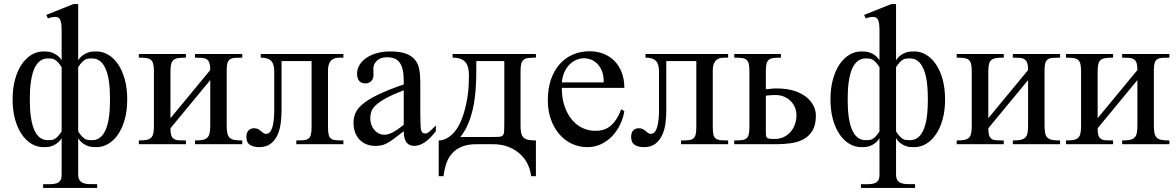

<svg xmlns="http://www.w3.org/2000/svg" viewBox="-20 -715 5833 952"><path d="M610.8 -222.2Q610.8 -168 598.9 -124.3Q586.9 -80.6 566.2 -49.8Q545.4 -19 517.6 -2.2Q489.7 14.6 458 14.6Q449.7 14.6 438.5 13.9Q427.2 13.2 415 8.8Q402.8 4.4 390.4 -4.6Q377.9 -13.7 367.7 -29.8V149.9Q367.7 169.4 375 179.4Q382.3 189.5 395.3 193.6Q408.2 197.8 425.3 198Q442.4 198.2 461.9 198.2V216.8H193.8V198.2H229.5Q246.6 198.2 259 194.3Q271.5 190.4 278.6 180.7Q285.6 170.9 285.6 151.4V-29.8Q275.4 -13.7 262.9 -4.6Q250.5 4.4 238.3 8.8Q226.1 13.2 214.8 13.9Q203.6 14.6 195.3 14.6Q163.6 14.6 135.7 -2.2Q107.9 -19 87.2 -49.8Q66.4 -80.6 54.4 -124.3Q42.5 -168 42.5 -222.2Q42.5 -276.4 54.4 -320.3Q66.4 -364.3 87.2 -395.3Q107.9 -426.3 135.7 -443.1Q163.6 -460 195.3 -460Q203.6 -460 214.8 -459.2Q226.1 -458.5 238.3 -454.1Q250.5 -449.7 262.9 -440.9Q275.4 -432.1 285.6 -416V-564Q285.6 -599.1 279.3 -615.2Q272.9 -631.3 253.4 -631.3Q246.6 -631.3 237.5 -629.6Q228.5 -627.9 217.8 -623.5L209.5 -641.1L344.2 -694.8H367.7V-416Q377.9 -432.1 390.4 -440.9Q402.8 -449.7 415 -454.1Q427.2 -458.5 438.5 -459.2Q449.7 -460 458 -460Q489.7 -460 517.6 -443.1Q545.4 -426.3 566.2 -395.3Q586.9 -364.3 598.9 -320.3Q610.8 -276.4 610.8 -222.2ZM525.4 -222.2Q525.4 -241.2 524.4 -263.9Q523.4 -286.6 520.5 -309.1Q517.6 -331.5 511.5 -352.5Q505.4 -373.5 495.6 -389.6Q485.8 -405.8 471.2 -415.5Q456.5 -425.3 436 -425.3Q426.3 -425.3 418.5 -424.6Q410.6 -423.8 402.8 -419.7Q395 -415.5 386.5 -406.7Q377.9 -397.9 367.7 -381.8V-63.5Q377.9 -47.4 386.5 -38.6Q395 -29.8 402.8 -25.6Q410.6 -21.5 418.5 -20.8Q426.3 -20 436 -20Q456.5 -20 471.2 -29.5Q485.8 -39.1 495.6 -55.2Q505.4 -71.3 511.5 -92Q517.6 -112.8 520.5 -135.3Q523.4 -157.7 524.4 -180.2Q525.4 -202.6 525.4 -222.2ZM285.6 -381.8Q275.4 -397.9 266.8 -406.7Q258.3 -415.5 250.5 -419.7Q242.7 -423.8 234.9 -424.6Q227.1 -425.3 217.8 -425.3Q197.3 -425.3 182.6 -415.5Q168 -405.8 158 -389.6Q147.9 -373.5 142.1 -352.5Q136.2 -331.5 133.1 -309.1Q129.9 -286.6 128.9 -263.9Q127.9 -241.2 127.9 -222.2Q127.9 -202.6 128.9 -180.2Q129.9 -157.7 133.1 -135.3Q136.2 -112.8 142.1 -92Q147.9 -71.3 158 -55.2Q168 -39.1 182.6 -29.5Q197.3 -20 217.8 -20Q227.1 -20 234.9 -20.8Q242.7 -21.5 250.5 -25.6Q258.3 -29.8 266.8 -38.6Q275.4 -47.4 285.6 -63.5Z M946.8 0V-18.6Q970.2 -18.6 984.9 -21.5Q999.5 -24.4 1008.1 -32.7Q1016.6 -41 1019.5 -55.7Q1022.5 -70.3 1022.5 -93.8V-317.9L825.2 -79.1Q825.2 -56.2 829.3 -43.7Q833.5 -31.2 842.8 -25.6Q852.1 -20 866.7 -19.3Q881.3 -18.6 901.9 -18.6V0H668.5V-18.6Q692.4 -18.6 707 -21.5Q721.7 -24.4 729.7 -32.7Q737.8 -41 740.5 -55.7Q743.2 -70.3 743.2 -93.8V-361.8Q743.2 -384.8 739.7 -398.2Q736.3 -411.6 727.8 -418.5Q719.2 -425.3 704.8 -427.2Q690.4 -429.2 668.5 -429.2V-447.3H901.9V-429.2Q879.9 -429.2 865.2 -427.2Q850.6 -425.3 841.6 -418.5Q832.5 -411.6 828.9 -398.2Q825.2 -384.8 825.2 -361.8V-128.9L1022.5 -367.7Q1022.5 -390.1 1018.3 -402.6Q1014.2 -415 1005.1 -420.9Q996.1 -426.8 981.7 -428Q967.3 -429.2 946.8 -429.2V-447.3H1181.2V-429.2Q1159.7 -429.2 1145 -428.2Q1130.4 -427.2 1121.1 -421.4Q1111.8 -415.5 1107.9 -403.1Q1104 -390.6 1104 -367.7V-93.8Q1104 -69.8 1107.2 -54.9Q1110.4 -40 1118.9 -32Q1127.4 -23.9 1142.3 -21.2Q1157.2 -18.6 1181.2 -18.6V0Z M1449.2 0V-18.6Q1471.7 -18.6 1486.6 -20Q1501.5 -21.5 1509.8 -28.1Q1518.1 -34.7 1521.5 -47.9Q1524.9 -61 1524.9 -84.5V-412.1H1376V-168.5Q1376 -139.6 1372.3 -107.4Q1368.7 -75.2 1356.9 -48.1Q1345.2 -21 1323.2 -3.2Q1301.3 14.6 1264.6 14.6Q1237.3 14.6 1219.5 3.2Q1201.7 -8.3 1201.7 -35.6Q1201.7 -57.6 1212.2 -68.4Q1222.7 -79.1 1239.7 -79.1Q1252 -79.1 1259.8 -74.7Q1267.6 -70.3 1273.7 -65.2Q1279.8 -60.1 1285.4 -55.7Q1291 -51.3 1298.8 -51.3Q1310.5 -51.3 1318.4 -60.3Q1326.2 -69.3 1330.8 -85.2Q1335.4 -101.1 1337.6 -122.6Q1339.8 -144 1339.8 -168.5V-358.9Q1339.8 -376.5 1336.7 -389.6Q1333.5 -402.8 1325.7 -411.6Q1317.9 -420.4 1305.2 -424.8Q1292.5 -429.2 1272.9 -429.2V-447.3H1682.6V-429.2H1662.6Q1645.5 -429.2 1634.5 -423.8Q1623.5 -418.5 1617.4 -409.7Q1611.3 -400.9 1608.9 -389.9Q1606.4 -378.9 1606.4 -367.7V-84.5Q1606.4 -60.5 1609.6 -47.4Q1612.8 -34.2 1621.3 -27.8Q1629.9 -21.5 1644.8 -20Q1659.7 -18.6 1682.6 -18.6V0Z M1981.9 -267.6Q1925.3 -245.6 1892.3 -227.3Q1859.4 -209 1842.3 -192.4Q1825.2 -175.8 1820.6 -160.4Q1815.9 -145 1815.9 -128.9Q1815.9 -111.3 1821.3 -96.7Q1826.7 -82 1835.7 -71Q1844.7 -60.1 1857.2 -53.7Q1869.6 -47.4 1883.8 -46.9Q1902.8 -45.9 1927 -58.6Q1951.2 -71.3 1981.9 -96.2ZM2141.1 -64.5Q2085.9 8.3 2034.2 8.3Q2023.4 8.3 2013.9 4.9Q2004.4 1.5 1997.3 -6.8Q1990.2 -15.1 1986.1 -29.1Q1981.9 -43 1981.9 -64.5Q1952.6 -41.5 1933.3 -27.1Q1914.1 -12.7 1899.2 -4.9Q1884.3 2.9 1870.8 5.6Q1857.4 8.3 1839.8 8.3Q1815.9 8.3 1796.4 0.2Q1776.9 -7.8 1762.7 -22.7Q1748.5 -37.6 1740.7 -58.8Q1732.9 -80.1 1732.9 -106Q1732.9 -130.9 1741.9 -153.3Q1751 -175.8 1777.8 -198.5Q1804.7 -221.2 1853.5 -245.1Q1902.3 -269 1981.9 -296.4V-314.9Q1981.9 -347.2 1976.8 -369.1Q1971.7 -391.1 1961.4 -405Q1951.2 -418.9 1935.3 -425Q1919.4 -431.2 1898.4 -431.2Q1867.7 -431.2 1850.1 -415.3Q1832.5 -399.4 1831.1 -376.5L1832 -347.2Q1833 -326.2 1821.5 -313.7Q1810.1 -301.3 1791.5 -301.3Q1772 -301.3 1761.2 -313.7Q1750.5 -326.2 1750.5 -348.1Q1750.5 -374.5 1763.9 -395.3Q1777.3 -416 1800 -430.4Q1822.8 -444.8 1852.3 -452.4Q1881.8 -460 1914.1 -460Q1962.4 -460 1991.9 -449.2Q2021.5 -438.5 2037.6 -418.7Q2053.7 -398.9 2058.8 -370.8Q2064 -342.8 2064 -307.6V-155.3Q2064 -124 2064.9 -104Q2065.9 -84 2066.4 -77.1Q2068.8 -64 2073.7 -58.6Q2078.6 -53.2 2087.9 -53.2Q2092.3 -53.2 2095.9 -54.2Q2099.6 -55.2 2105.2 -59.3Q2110.8 -63.5 2119.1 -71.3Q2127.4 -79.1 2141.1 -92.8Z M2480.5 -412.1H2341.8Q2341.8 -371.6 2341.3 -335.9Q2340.8 -300.3 2338.1 -267.1Q2335.4 -233.9 2330.1 -202.4Q2324.7 -170.9 2314.9 -138.7Q2307.6 -113.8 2295.4 -88.1Q2283.2 -62.5 2262.7 -35.6H2418Q2441.4 -35.6 2454.1 -36.6Q2466.8 -37.6 2472.7 -43.5Q2478.5 -49.3 2479.5 -62Q2480.5 -74.7 2480.5 -98.1ZM2613.3 158.7Q2610.8 130.4 2597.9 102.1Q2585 73.7 2561.3 51Q2537.6 28.3 2503.4 14.2Q2469.2 0 2424.3 0H2342.8Q2298.8 0 2269.3 12.5Q2239.7 24.9 2220.9 46.4Q2202.1 67.9 2192.6 96.7Q2183.1 125.5 2179.2 158.7H2155.3V-18.6Q2190.4 -18.6 2223.6 -50.5Q2256.8 -82.5 2277.3 -146Q2285.6 -172.4 2291 -197Q2296.4 -221.7 2299.6 -245.6Q2302.7 -269.5 2304 -293.2Q2305.2 -316.9 2305.2 -341.8Q2305.2 -363.3 2301 -379.6Q2296.9 -396 2287.4 -407Q2277.8 -418 2262.5 -423.6Q2247.1 -429.2 2224.1 -429.2V-447.3H2637.2V-429.2Q2614.3 -429.2 2599.6 -427.5Q2585 -425.8 2576.4 -418.9Q2567.9 -412.1 2564.5 -398.7Q2561 -385.3 2561 -361.8V-92.8Q2561 -70.3 2564.2 -55.9Q2567.4 -41.5 2575.7 -33.2Q2584 -24.9 2598.9 -21.7Q2613.8 -18.6 2637.2 -18.6V158.7Z M2973.6 -306.6Q2973.6 -343.8 2962.9 -366.9Q2952.1 -390.1 2937 -403.3Q2921.9 -416.5 2905.3 -421.4Q2888.7 -426.3 2876.5 -426.3Q2856.9 -426.3 2838.1 -418.5Q2819.3 -410.6 2804.2 -395.5Q2789.1 -380.4 2778.8 -357.9Q2768.6 -335.4 2765.6 -306.6ZM3075.7 -163.6Q3070.3 -130.9 3055.4 -98.9Q3040.5 -66.9 3017.1 -41.7Q2993.7 -16.6 2961.9 -1Q2930.2 14.6 2891.6 14.6Q2852.1 14.6 2816.4 -1.7Q2780.8 -18.1 2754.2 -48.6Q2727.5 -79.1 2711.9 -122.1Q2696.3 -165 2696.3 -218.8Q2696.3 -275.4 2711.7 -320.3Q2727.1 -365.2 2754.6 -396.5Q2782.2 -427.7 2820.3 -444.3Q2858.4 -460.9 2903.8 -460.9Q2940.9 -460.9 2972.4 -448.5Q3003.9 -436 3026.9 -412.6Q3049.8 -389.2 3062.7 -355.5Q3075.7 -321.8 3075.7 -279.3H2765.6Q2765.6 -229.5 2778.8 -189.9Q2792 -150.4 2814.5 -123Q2836.9 -95.7 2866.5 -81.3Q2896 -66.9 2928.7 -66.4Q2950.7 -65.9 2969.5 -71Q2988.3 -76.2 3004.4 -88.6Q3020.5 -101.1 3034.4 -121.8Q3048.3 -142.6 3060.1 -173.3Z M3356.9 0V-18.6Q3379.4 -18.6 3394.3 -20Q3409.2 -21.5 3417.5 -28.1Q3425.8 -34.7 3429.2 -47.9Q3432.6 -61 3432.6 -84.5V-412.1H3283.7V-168.5Q3283.7 -139.6 3280 -107.4Q3276.4 -75.2 3264.6 -48.1Q3252.9 -21 3231 -3.2Q3209 14.6 3172.4 14.6Q3145 14.6 3127.2 3.2Q3109.4 -8.3 3109.4 -35.6Q3109.4 -57.6 3119.9 -68.4Q3130.4 -79.1 3147.5 -79.1Q3159.7 -79.1 3167.5 -74.7Q3175.3 -70.3 3181.4 -65.2Q3187.5 -60.1 3193.1 -55.7Q3198.7 -51.3 3206.5 -51.3Q3218.3 -51.3 3226.1 -60.3Q3233.9 -69.3 3238.5 -85.2Q3243.2 -101.1 3245.4 -122.6Q3247.6 -144 3247.6 -168.5V-358.9Q3247.6 -376.5 3244.4 -389.6Q3241.2 -402.8 3233.4 -411.6Q3225.6 -420.4 3212.9 -424.8Q3200.2 -429.2 3180.7 -429.2V-447.3H3590.3V-429.2H3570.3Q3553.2 -429.2 3542.2 -423.8Q3531.2 -418.5 3525.1 -409.7Q3519 -400.9 3516.6 -389.9Q3514.2 -378.9 3514.2 -367.7V-84.5Q3514.2 -60.5 3517.3 -47.4Q3520.5 -34.2 3529.1 -27.8Q3537.6 -21.5 3552.5 -20Q3567.4 -18.6 3590.3 -18.6V0Z M4025.4 -141.6Q4025.4 -95.2 4008.5 -67.4Q3991.7 -39.6 3964.1 -24.7Q3936.5 -9.8 3901.6 -4.9Q3866.7 0 3830.1 0H3620.6V-18.6Q3643.1 -18.6 3657.5 -20.3Q3671.9 -22 3680.4 -28.6Q3689 -35.2 3692.4 -48.3Q3695.8 -61.5 3695.8 -84.5V-362.8Q3695.8 -385.7 3692.4 -399.2Q3689 -412.6 3680.4 -419.2Q3671.9 -425.8 3657.5 -427.5Q3643.1 -429.2 3620.6 -429.2V-447.3H3852.1V-429.2Q3830.1 -429.2 3815.7 -427.5Q3801.3 -425.8 3792.7 -419.2Q3784.2 -412.6 3780.8 -399.2Q3777.3 -385.7 3777.3 -362.8V-272.5L3799.8 -274.4Q3807.6 -275.4 3812.3 -275.9Q3816.9 -276.4 3820.3 -276.4H3832Q3880.9 -276.4 3917 -264.9Q3953.1 -253.4 3977.3 -234.4Q4001.5 -215.3 4013.4 -191.2Q4025.4 -167 4025.4 -141.6ZM3929.2 -143.6Q3929.2 -165 3921.1 -183.3Q3913.1 -201.7 3899.2 -215.1Q3885.3 -228.5 3866.9 -236.1Q3848.6 -243.7 3828.1 -243.7H3817.4Q3812.5 -243.7 3806.9 -243.4Q3801.3 -243.2 3794.4 -242.4Q3787.6 -241.7 3777.3 -240.7V-58.6Q3777.3 -48.3 3778.3 -42Q3779.3 -35.6 3783.4 -32Q3787.6 -28.3 3796.1 -27.1Q3804.7 -25.9 3819.8 -25.9Q3847.7 -25.9 3868.4 -36.6Q3889.2 -47.4 3902.6 -64.2Q3916 -81.1 3922.6 -102.1Q3929.2 -123 3929.2 -143.6Z M4666 -222.2Q4666 -168 4654.1 -124.3Q4642.1 -80.6 4621.3 -49.8Q4600.6 -19 4572.8 -2.2Q4544.9 14.6 4513.2 14.6Q4504.9 14.6 4493.7 13.9Q4482.4 13.2 4470.2 8.8Q4458 4.4 4445.6 -4.6Q4433.1 -13.7 4422.9 -29.8V149.9Q4422.9 169.4 4430.2 179.4Q4437.5 189.5 4450.4 193.6Q4463.4 197.8 4480.5 198Q4497.6 198.2 4517.1 198.2V216.8H4249V198.2H4284.7Q4301.8 198.2 4314.2 194.3Q4326.7 190.4 4333.7 180.7Q4340.8 170.9 4340.8 151.4V-29.8Q4330.6 -13.7 4318.1 -4.6Q4305.7 4.4 4293.5 8.8Q4281.2 13.2 4270 13.9Q4258.8 14.6 4250.5 14.6Q4218.8 14.6 4190.9 -2.2Q4163.1 -19 4142.3 -49.8Q4121.6 -80.6 4109.6 -124.3Q4097.7 -168 4097.7 -222.2Q4097.7 -276.4 4109.6 -320.3Q4121.6 -364.3 4142.3 -395.3Q4163.1 -426.3 4190.9 -443.1Q4218.8 -460 4250.5 -460Q4258.8 -460 4270 -459.2Q4281.2 -458.5 4293.5 -454.1Q4305.7 -449.7 4318.1 -440.9Q4330.6 -432.1 4340.8 -416V-564Q4340.8 -599.1 4334.5 -615.2Q4328.1 -631.3 4308.6 -631.3Q4301.8 -631.3 4292.7 -629.6Q4283.7 -627.9 4272.9 -623.5L4264.6 -641.1L4399.4 -694.8H4422.9V-416Q4433.1 -432.1 4445.6 -440.9Q4458 -449.7 4470.2 -454.1Q4482.4 -458.5 4493.7 -459.2Q4504.9 -460 4513.2 -460Q4544.9 -460 4572.8 -443.1Q4600.6 -426.3 4621.3 -395.3Q4642.1 -364.3 4654.1 -320.3Q4666 -276.4 4666 -222.2ZM4580.6 -222.2Q4580.6 -241.2 4579.6 -263.9Q4578.6 -286.6 4575.7 -309.1Q4572.8 -331.5 4566.7 -352.5Q4560.5 -373.5 4550.8 -389.6Q4541 -405.8 4526.4 -415.5Q4511.7 -425.3 4491.2 -425.3Q4481.4 -425.3 4473.6 -424.6Q4465.8 -423.8 4458 -419.7Q4450.2 -415.5 4441.7 -406.7Q4433.1 -397.9 4422.9 -381.8V-63.5Q4433.1 -47.4 4441.7 -38.6Q4450.2 -29.8 4458 -25.6Q4465.8 -21.5 4473.6 -20.8Q4481.4 -20 4491.2 -20Q4511.7 -20 4526.4 -29.5Q4541 -39.1 4550.8 -55.2Q4560.5 -71.3 4566.7 -92Q4572.8 -112.8 4575.7 -135.3Q4578.6 -157.7 4579.6 -180.2Q4580.6 -202.6 4580.6 -222.2ZM4340.8 -381.8Q4330.6 -397.9 4322 -406.7Q4313.5 -415.5 4305.7 -419.7Q4297.9 -423.8 4290 -424.6Q4282.2 -425.3 4272.9 -425.3Q4252.4 -425.3 4237.8 -415.5Q4223.1 -405.8 4213.1 -389.6Q4203.1 -373.5 4197.3 -352.5Q4191.4 -331.5 4188.2 -309.1Q4185.1 -286.6 4184.1 -263.9Q4183.1 -241.2 4183.1 -222.2Q4183.1 -202.6 4184.1 -180.2Q4185.1 -157.7 4188.2 -135.3Q4191.4 -112.8 4197.3 -92Q4203.1 -71.3 4213.1 -55.2Q4223.1 -39.1 4237.8 -29.5Q4252.4 -20 4272.9 -20Q4282.2 -20 4290 -20.8Q4297.9 -21.5 4305.7 -25.6Q4313.5 -29.8 4322 -38.6Q4330.6 -47.4 4340.8 -63.5Z M5002 0V-18.6Q5025.4 -18.6 5040 -21.5Q5054.7 -24.4 5063.2 -32.7Q5071.8 -41 5074.7 -55.7Q5077.6 -70.3 5077.6 -93.8V-317.9L4880.4 -79.1Q4880.4 -56.2 4884.5 -43.7Q4888.7 -31.2 4897.9 -25.6Q4907.2 -20 4921.9 -19.3Q4936.5 -18.6 4957 -18.6V0H4723.6V-18.6Q4747.6 -18.6 4762.2 -21.5Q4776.9 -24.4 4784.9 -32.7Q4793 -41 4795.7 -55.7Q4798.3 -70.3 4798.3 -93.8V-361.8Q4798.3 -384.8 4794.9 -398.2Q4791.5 -411.6 4783 -418.5Q4774.4 -425.3 4760 -427.2Q4745.6 -429.2 4723.6 -429.2V-447.3H4957V-429.2Q4935.1 -429.2 4920.4 -427.2Q4905.8 -425.3 4896.7 -418.5Q4887.7 -411.6 4884 -398.2Q4880.4 -384.8 4880.4 -361.8V-128.9L5077.6 -367.7Q5077.6 -390.1 5073.5 -402.6Q5069.3 -415 5060.3 -420.9Q5051.3 -426.8 5036.9 -428Q5022.5 -429.2 5002 -429.2V-447.3H5236.3V-429.2Q5214.8 -429.2 5200.2 -428.2Q5185.5 -427.2 5176.3 -421.4Q5167 -415.5 5163.1 -403.1Q5159.2 -390.6 5159.2 -367.7V-93.8Q5159.2 -69.8 5162.4 -54.9Q5165.5 -40 5174.1 -32Q5182.6 -23.9 5197.5 -21.2Q5212.4 -18.6 5236.3 -18.6V0Z M5543.9 0V-18.6Q5567.4 -18.6 5582 -21.5Q5596.7 -24.4 5605.2 -32.7Q5613.8 -41 5616.7 -55.7Q5619.6 -70.3 5619.6 -93.8V-317.9L5422.4 -79.1Q5422.4 -56.2 5426.5 -43.7Q5430.7 -31.2 5439.9 -25.6Q5449.2 -20 5463.9 -19.3Q5478.5 -18.6 5499 -18.6V0H5265.6V-18.6Q5289.6 -18.6 5304.2 -21.5Q5318.8 -24.4 5326.9 -32.7Q5335 -41 5337.6 -55.7Q5340.3 -70.3 5340.3 -93.8V-361.8Q5340.3 -384.8 5336.9 -398.2Q5333.5 -411.6 5325 -418.5Q5316.4 -425.3 5302 -427.2Q5287.6 -429.2 5265.6 -429.2V-447.3H5499V-429.2Q5477.1 -429.2 5462.4 -427.2Q5447.8 -425.3 5438.7 -418.5Q5429.7 -411.6 5426 -398.2Q5422.4 -384.8 5422.4 -361.8V-128.9L5619.6 -367.7Q5619.6 -390.1 5615.5 -402.6Q5611.3 -415 5602.3 -420.9Q5593.3 -426.8 5578.9 -428Q5564.5 -429.2 5543.9 -429.2V-447.3H5778.3V-429.2Q5756.8 -429.2 5742.2 -428.2Q5727.5 -427.2 5718.3 -421.4Q5709 -415.5 5705.1 -403.1Q5701.2 -390.6 5701.2 -367.7V-93.8Q5701.2 -69.8 5704.3 -54.9Q5707.5 -40 5716.1 -32Q5724.6 -23.9 5739.5 -21.2Q5754.4 -18.6 5778.3 -18.6V0Z"/></svg>

Font: Doulos SIL CyrE
Style: Regular
Weight: 400
Designer: Walt Agee, Victor Gaultney, Peter Martin, Debbi Hosken, Becca Hirsbrunner
Foundry: SIL International
Version: Version 5.000